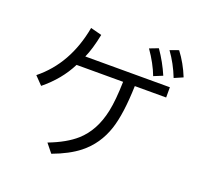

<svg xmlns="http://www.w3.org/2000/svg" viewBox="-153 -1034 1286 1248"><g transform="rotate(20 490.0 -409.5)"><path d="M903.8 -550.3H687Q681.2 -356 646 -249Q605 -124 506.8 -46.4Q438 7.8 327.1 48.8L278.8 -11.2Q396.5 -56.2 462.9 -115.2Q555.7 -197.3 586.4 -343.8Q603 -422.9 606 -550.3H284.2Q225.6 -433.6 114.3 -343.3L61 -398.4Q243.2 -544.9 291 -808.1L368.2 -788.1Q347.2 -683.6 318.8 -621.1H903.8ZM776.9 -651.9Q748 -729 689.9 -812L750 -835Q803.2 -758.3 837.9 -676.8ZM906.2 -686Q871.6 -774.4 818.8 -847.2L877.9 -868.2Q931.2 -798.3 965.8 -711.9Z"/></g></svg>

Font: FORM UDPGothic
Style: Regular
Weight: 400
Foundry: Pronama LLC
Version: Version 1.05101